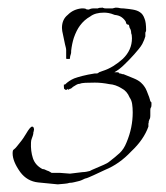

<svg xmlns="http://www.w3.org/2000/svg" viewBox="-20 -478 435 502"><path d="M131 4 80 -1Q51 -4 33 -28Q13 -56 13 -77Q13 -86 16 -87Q20 -90 24 -95Q28 -100 32 -105Q37 -111 41 -117Q45 -123 48 -128Q59 -147 64 -147Q69 -147 69 -138Q68 -137 68 -134Q67 -133 67 -128Q66 -123 63.5 -117Q61 -111 61 -105Q60 -83 66 -64.5Q72 -46 91 -36Q96 -36 103 -32Q107 -31 110 -29Q113 -27 115 -26H137L163 -24L196 -28Q201 -28 206 -29Q211 -30 215 -31Q218 -33 229 -37.5Q240 -42 251 -47Q262 -52 264 -54Q281 -67 292.5 -77.5Q304 -88 311 -106Q327 -144 327 -184Q327 -196 325.5 -206Q324 -216 319 -223Q312 -240 298 -247Q282 -257 266 -258Q256 -260 246.5 -261Q237 -262 228 -262Q213 -262 203 -261.5Q193 -261 189 -259Q184 -259 180 -256.5Q176 -254 171 -251Q165 -245 163 -246Q163 -246 158 -243V-246Q155 -243 153 -243Q150 -243 149 -245Q147 -245 147 -251V-257H150Q155 -262 161 -266Q167 -270 174 -273Q182 -276 195.5 -279.5Q209 -283 228 -286H233Q235 -286 236.5 -287Q238 -288 239 -289L247 -292Q263 -297 276.5 -305.5Q290 -314 301 -324Q325 -347 325 -378Q325 -387 323 -391Q323 -400 319 -405L317 -413Q315 -413 311 -415Q309 -419 309 -421Q305 -428 298 -433Q291 -438 280 -439Q270 -443 263.5 -444Q257 -445 252 -445Q229 -445 216 -435Q200 -426 189 -411Q180 -399 173 -379Q168 -363 166 -345Q166 -344 166 -341.5Q166 -339 165 -336Q164 -333 163.5 -331Q163 -329 163 -327V-325Q163 -324 161 -324H155Q153 -324 153 -325V-347Q153 -350 152 -354Q151 -358 150 -362Q149 -368 147.5 -374Q146 -380 145 -386Q142 -398 142 -405Q142 -427 157 -439Q165 -447 174 -451Q183 -455 193 -456H198Q204 -456 205 -454Q208 -453 212 -453Q214 -454 217 -455Q220 -456 224 -456H236Q238 -458 249 -458Q249 -457 251 -457Q252 -456 258 -456H274L282 -458Q290 -458 292 -457Q295 -456 303 -456Q311 -455 317 -454.5Q323 -454 327 -453Q339 -451 346 -446Q354 -441 358 -429Q362 -420 362 -399Q362 -396 361 -395Q360 -394 360 -391V-383Q359 -379 357 -374Q355 -369 352 -363Q348 -356 342.5 -349.5Q337 -343 331 -336Q325 -329 319 -323Q313 -317 306 -310Q299 -303 292.5 -298Q286 -293 279 -289H287Q291 -289 292 -286Q295 -286 298 -285Q298 -284 303 -284L330 -273Q342 -268 348.5 -262Q355 -256 358 -251Q361 -247 364 -239.5Q367 -232 370 -224L373 -214L370 -216Q372 -215 373.5 -213Q375 -211 376 -210V-203Q376 -198 374 -196Q373 -194 373 -190V-176Q373 -171 372 -168Q371 -167 370.5 -165Q370 -163 369 -161Q369 -156 368 -155V-147Q356 -113 323 -82Q292 -49 255 -34L225 -20Q218 -17 212.5 -14.5Q207 -12 202 -11Q198 -9 193.5 -7Q189 -5 184 -4Q179 -3 173.5 -1.5Q168 0 162 0Q156 2 148 2.5Q140 3 131 4Z"/></svg>

Font: Estonia
Style: Regular
Weight: 400
Designer: Robert E. Leuschke
Foundry: Robert E. Leuschke
Version: Version 1.014; ttfautohint (v1.8.3)